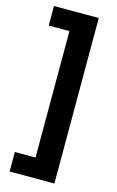

<svg xmlns="http://www.w3.org/2000/svg" viewBox="-132 -766 594 977"><g transform="rotate(15 165.5 -278.0)"><path d="M25 55H134V-611H25V-714H261V158H25Z"/></g></svg>

Font: Noto Sans Sora Sompeng
Style: Bold
Weight: 700
Designer: Monotype Design Team. David Williams.
Foundry: Monotype Imaging Inc.
Version: Version 2.101